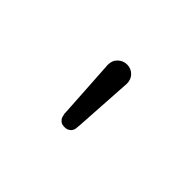

<svg xmlns="http://www.w3.org/2000/svg" viewBox="-55 -792 635 635"><g transform="rotate(45 262.5 -474.5)"><path d="M217 -575Q217 -596 230.5 -608.5Q244 -621 262 -621Q280 -621 293 -608.5Q306 -596 306 -575Q306 -572 303.5 -536Q301 -500 298 -448.5Q295 -397 293 -368Q293 -367 292.5 -363.5Q292 -360 292 -358Q292 -356 291.5 -352Q291 -348 290 -346Q289 -344 287.5 -341Q286 -338 283.5 -336Q281 -334 278 -332Q275 -330 271 -329Q267 -328 262 -328Q255 -328 250 -329.5Q245 -331 242 -334Q239 -337 236.5 -340Q234 -343 233 -347.5Q232 -352 231.5 -354Q231 -356 230 -360V-365Q228 -394 225 -446.5Q222 -499 219.5 -535.5Q217 -572 217 -575Z"/></g></svg>

Font: CMU Typewriter Text
Style: Regular
Weight: 500
Monospace: yes
Version: Version 0.7.0